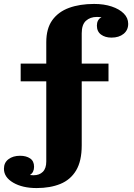

<svg xmlns="http://www.w3.org/2000/svg" viewBox="-40 -750 682 975"><path d="M195 70V-536L375 -581V-12ZM65 -337V-427H511V-337ZM195 -536Q195 -605 225.5 -647.5Q256 -690 310.5 -710Q365 -730 438 -730L452 -664Q418 -664 396.5 -644.5Q375 -625 375 -581ZM526 -559Q494 -559 473 -574.5Q452 -590 452 -620Q452 -649 474 -662Q496 -675 527 -675L520 -649Q510 -656 493 -660Q476 -664 452 -664L438 -730Q488 -730 527 -717Q566 -704 588.5 -681.5Q611 -659 611 -629Q611 -597 587.5 -578Q564 -559 526 -559ZM62 41Q93 41 113 54.5Q133 68 133 97Q133 125 112.5 138.5Q92 152 61 153L74 123Q82 130 96 135Q110 140 130 140L146 205Q74 205 27 177.5Q-20 150 -20 107Q-20 76 3 58.5Q26 41 62 41ZM130 140Q160 140 177.5 122.5Q195 105 195 70L375 -12Q375 68 346.5 115.5Q318 163 266.5 184Q215 205 146 205Z"/></svg>

Font: Montagu Slab 144pt
Style: Bold
Weight: 700
Designer: Florian Karsten
Foundry: Florian Karsten
Version: Version 1.000